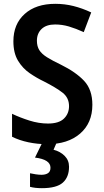

<svg xmlns="http://www.w3.org/2000/svg" viewBox="-20 -837 542 1004"><path d="M463 -289Q463 -194 399 -138.5Q335 -83 226 -83Q176 -83 128.5 -93Q81 -103 43 -122V-242Q85 -222 134 -206.5Q183 -191 231 -191Q288 -191 314.5 -217Q341 -243 341 -282Q341 -326 307 -352.5Q273 -379 210 -411Q172 -429 135 -454.5Q98 -480 74 -520Q50 -560 50 -621Q50 -711 109 -764Q168 -817 269 -817Q318 -817 364 -805.5Q410 -794 457 -772L418 -669Q376 -688 340.5 -698.5Q305 -709 268 -709Q222 -709 197.5 -685.5Q173 -662 173 -624Q173 -595 185.5 -575Q198 -555 226 -537.5Q254 -520 298 -499Q377 -460 420 -414Q463 -368 463 -289ZM341 35Q341 89 308.5 118Q276 147 199 147Q163 147 137 140V69Q150 72 167 74.5Q184 77 197 77Q218 77 231 68.5Q244 60 244 40Q244 -3 163 -13L202 -93H277L260 -54Q295 -45 318 -22Q341 1 341 35Z"/></svg>

Font: Noto Sans Telugu UI SemiCondensed SemiBold
Style: Regular
Weight: 600
Width: 4
Designer: Jelle Bosma - Monotype Design Team
Foundry: Monotype Imaging Inc.
Version: Version 2.005; ttfautohint (v1.8.4.7-5d5b)